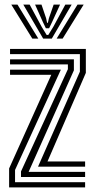

<svg xmlns="http://www.w3.org/2000/svg" viewBox="-20 -812 411 832"><path d="M144.8 -89.8 326.2 -501.5V-577.5H23.5V-600H352V-496.2L185.8 -112.2H348.8V-89.8ZM71 -45V-69L274.2 -512.2V-532.8H23.5V-555H300.2V-507.2L104 -67.2H348.8V-45ZM19.5 0V-82L202.2 -487.8H23.5V-510.2H243.8L45.2 -75.5V-22.5H348.8V0ZM29 -792H55.8L146 -644.8H120ZM81 -792H108.5L160.5 -696L182.2 -660.5H189.2L211 -695.8L263 -792H290.5L204.5 -644.8H167ZM132 -792H159.8L179.8 -733L184 -713.2H187.5L192 -733L212.5 -792H240.2L206.8 -718.8L192.8 -689.5H178.8L164.8 -718.8ZM315.8 -792H342.5L251.5 -644.8H225.5Z"/></svg>

Font: Big Shoulders Inline Display ExtraBold
Style: Regular
Weight: 800
Designer: Patric King
Foundry: XO Type Co
Version: Version 1.000